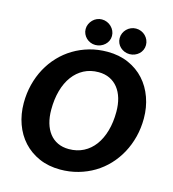

<svg xmlns="http://www.w3.org/2000/svg" viewBox="-131 -1019 1021 1134"><g transform="rotate(15 380.0 -452.0)"><path d="M32.5 0ZM741.5 -411Q741.5 -352 727.8 -298Q714 -244 688.8 -197.5Q663.5 -151 627.8 -113Q592 -75 547.5 -48.2Q503 -21.5 451 -6.8Q399 8 341.5 8Q269.5 8 212.2 -17.2Q155 -42.5 115 -86.2Q75 -130 53.8 -189.2Q32.5 -248.5 32.5 -317Q32.5 -376 46.2 -430.2Q60 -484.5 85.2 -531Q110.5 -577.5 146.5 -615.5Q182.5 -653.5 227 -680.2Q271.5 -707 323.5 -721.8Q375.5 -736.5 433.5 -736.5Q505 -736.5 562.2 -711.2Q619.5 -686 659.2 -642Q699 -598 720.2 -538.5Q741.5 -479 741.5 -411ZM574.5 -407Q574.5 -452 563.8 -488.8Q553 -525.5 532.2 -551.8Q511.5 -578 481.5 -592.2Q451.5 -606.5 413.5 -606.5Q363.5 -606.5 324 -585.8Q284.5 -565 256.8 -527.5Q229 -490 214.2 -437.2Q199.5 -384.5 199.5 -320.5Q199.5 -275.5 210 -239Q220.5 -202.5 240.8 -176.5Q261 -150.5 291 -136.2Q321 -122 359.5 -122Q409.5 -122 449.2 -142.5Q489 -163 516.8 -200.5Q544.5 -238 559.5 -290.5Q574.5 -343 574.5 -407ZM433.5 -833Q433.5 -817 427 -803Q420.5 -789 409.2 -778.8Q398 -768.5 383.2 -762.5Q368.5 -756.5 351.5 -756.5Q335.5 -756.5 321.2 -762.5Q307 -768.5 296.2 -778.8Q285.5 -789 279 -803Q272.5 -817 272.5 -833Q272.5 -849.5 279 -863.8Q285.5 -878 296.2 -889Q307 -900 321.2 -906.2Q335.5 -912.5 351.5 -912.5Q368.5 -912.5 383.2 -906.2Q398 -900 409.2 -889Q420.5 -878 427 -863.8Q433.5 -849.5 433.5 -833ZM641.5 -833Q641.5 -817 635.2 -803Q629 -789 618 -778.8Q607 -768.5 592.2 -762.5Q577.5 -756.5 560.5 -756.5Q544 -756.5 529.5 -762.5Q515 -768.5 504 -778.8Q493 -789 486.8 -803Q480.5 -817 480.5 -833Q480.5 -849.5 486.8 -863.8Q493 -878 504 -889Q515 -900 529.5 -906.2Q544 -912.5 560.5 -912.5Q577.5 -912.5 592.2 -906.2Q607 -900 618 -889Q629 -878 635.2 -863.8Q641.5 -849.5 641.5 -833Z"/></g></svg>

Font: Lato Black
Style: Italic
Weight: 900
Italic angle: -7°
Designer: Lukasz Dziedzic
Foundry: tyPoland Lukasz Dziedzic
Version: Version 2.007; 2014-02-27